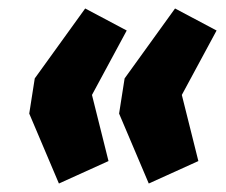

<svg xmlns="http://www.w3.org/2000/svg" viewBox="-20 -494 534 453"><path d="M119 -61 49 -226 62 -309 181 -474 279 -422 197 -270 236 -114ZM331 -61 261 -226 274 -309 393 -474 491 -422 409 -270 448 -114Z"/></svg>

Font: Nunito Sans 10pt Condensed Black
Style: Italic
Weight: 900
Width: 3
Italic angle: -9°
Designer: Vernon Adams
Foundry: Vernon Adams
Version: Version 3.101;gftools[0.9.27]